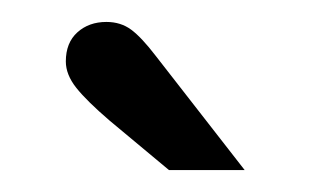

<svg xmlns="http://www.w3.org/2000/svg" viewBox="-20 -726 283 175"><path d="M134 -571 80 -616Q59 -634 49.5 -646Q40 -658 40 -670Q40 -687 50.5 -696.5Q61 -706 77 -706Q90 -706 99.5 -699Q109 -692 122 -675L203 -571Z"/></svg>

Font: Atkinson Hyperlegible Next
Style: Regular
Weight: 400
Designer: Elliott Scott, Megan Eiswerth, Linus Boman, Theodore Petrosky, Letters from Sweden
Foundry: Applied Design Works, Letters from Sweden
Version: Version 2.001